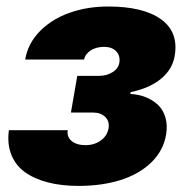

<svg xmlns="http://www.w3.org/2000/svg" viewBox="-20 -573 588 602"><path d="M7.8 -164.8H192.5Q188.9 -144.2 204.5 -131Q220.2 -117.9 247.9 -117.9Q275.9 -117.9 296 -132.5Q316.1 -147 320.3 -170.5Q324.2 -192.1 310.2 -206.1Q296.2 -220.2 270.6 -220.2H202.4L222.3 -335.2H290.5Q315.3 -335.2 333.6 -347.1Q351.9 -359 354.4 -377.8Q357.2 -399.1 343.9 -412.6Q330.6 -426.1 306.1 -426.1Q282 -426.1 264.6 -415Q247.2 -403.8 243.6 -386.4H58.9Q67.8 -437.5 105.6 -475.7Q143.5 -513.8 198.9 -533.2Q254.3 -552.6 318.9 -552.6Q429.7 -552.6 485.1 -512.4Q540.5 -472.3 527.7 -397.7Q520.6 -355.8 485.3 -326.3Q449.9 -296.9 389.9 -284.1L388.5 -278.4Q415.1 -277 437.3 -268.1Q459.5 -259.2 475.7 -243.8Q491.8 -228.3 498.8 -204.2Q505.7 -180 500.7 -150.6Q492.2 -100.5 454.4 -63.7Q416.5 -27 358 -8.5Q299.4 9.9 226.6 9.9Q173.3 9.9 130.9 -0.9Q88.4 -11.7 58.8 -32.8Q29.1 -54 15.6 -87.7Q2.1 -121.4 7.8 -164.8Z"/></svg>

Font: Karasuma Gothic
Style: Italic
Weight: 900
Italic angle: -9.39999°
Designer: Rasmus Andersson / Ryoko Nishizuka
Foundry: Genbu
Version: Version 1.00